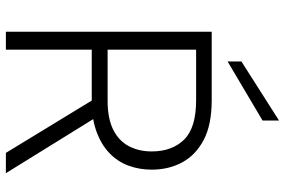

<svg xmlns="http://www.w3.org/2000/svg" viewBox="-178 -791 969 653"><g transform="rotate(90 306.5 -464.5)"><path d="M390 -929V-873L189 -754V-801ZM495 -496Q495 -565 455 -606Q415 -647 321 -647H149V-346H323Q383 -346 421 -365Q459 -384 477 -418Q495 -452 495 -496ZM321 -700Q404 -700 455.5 -673Q507 -646 532 -600Q557 -554 557 -496Q557 -453 543 -416Q529 -379 500 -351.5Q471 -324 427 -308Q383 -292 323 -292H149V0H88V-700ZM374 -315 569 0H500L308 -315Z"/></g></svg>

Font: Albert Sans Light
Style: Regular
Weight: 300
Designer: Andreas Rasmussen
Foundry: a.Foundry
Version: Version 1.025